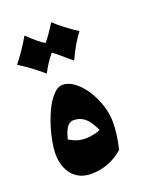

<svg xmlns="http://www.w3.org/2000/svg" viewBox="-134 -659 555 697"><g transform="rotate(-20 144.0 -310.5)"><path d="M70.3 -423.8Q19.5 -467.3 -20.5 -490.7Q-2.9 -512.7 12.5 -535.4Q27.8 -558.1 41.5 -581.5Q79.6 -543.9 104 -529.8Q124 -552.7 148.9 -593.8Q165.5 -578.1 186.8 -561.8Q208 -545.4 234.4 -528.3Q220.2 -509.8 207.3 -487.8Q194.3 -465.8 179.7 -434.1Q166.5 -445.3 156.5 -453.9Q146.5 -462.4 138.7 -469Q130.9 -475.6 124.8 -480.5Q118.7 -485.4 112.8 -488.8Q100.1 -473.6 89.6 -457.5Q79.1 -441.4 70.3 -423.8ZM102.5 -231.9Q87.4 -231.9 77.1 -217Q66.9 -202.1 60.1 -173.3Q74.2 -164.1 89.6 -159.2Q105 -154.3 122.6 -154.3Q129.9 -154.3 138.4 -155.3Q147 -156.2 155 -158Q163.1 -159.7 169.9 -161.9Q176.8 -164.1 180.7 -166.5Q180.7 -166 182.1 -164.6L172.9 -180.7Q160.2 -206.5 143.1 -219.2Q126 -231.9 102.5 -231.9ZM221.2 -72.8Q167 -26.4 97.7 -26.4Q75.2 -26.4 57.1 -34.4Q39.1 -42.5 26.4 -57.1Q13.7 -71.8 6.8 -92.8Q0 -113.8 0 -139.6Q0 -158.2 4.2 -182.1Q8.3 -206.1 15.6 -231.2Q22.9 -256.3 33 -280.8Q43 -305.2 55.2 -324Q67.4 -342.8 81.1 -354.5Q94.7 -366.2 109.4 -366.2Q132.8 -366.2 155.5 -348.6Q178.2 -331.1 196 -303.7Q213.9 -276.4 224.9 -242.4Q235.8 -208.5 235.8 -176.3Q235.8 -153.3 232.4 -127.7Q229 -102.1 222.2 -74.2Z"/></g></svg>

Font: XB Niloofar
Style: Bold
Weight: 700
Designer: Behnam
Foundry: Irmug
Version: Version 7.201 2008